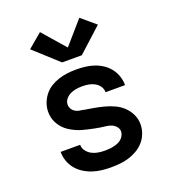

<svg xmlns="http://www.w3.org/2000/svg" viewBox="-141 -878 882 990"><g transform="rotate(-20 300.0 -382.5)"><path d="M298 8Q273 8 247.5 5Q222 2 198 -6Q174 -14 152 -28Q130 -42 114 -61.5Q98 -81 89.5 -105.5Q81 -130 81 -156H188Q188 -137 199.5 -122Q211 -107 227 -98.5Q243 -90 261.5 -87Q280 -84 298 -84Q310 -84 322 -85Q334 -86 345.5 -88.5Q357 -91 368.5 -95.5Q380 -100 389 -107.5Q398 -115 404 -126Q410 -137 410 -149Q410 -164 399.5 -176Q389 -188 375 -193.5Q361 -199 345.5 -200.5Q330 -202 315 -204.5Q300 -207 285 -210Q270 -213 255 -216.5Q240 -220 225 -224Q210 -228 196 -234Q182 -240 168.5 -247.5Q155 -255 143 -264.5Q131 -274 121.5 -286Q112 -298 105 -311.5Q98 -325 94.5 -340Q91 -355 91 -371Q91 -395 99.5 -418.5Q108 -442 123.5 -461.5Q139 -481 160 -494Q181 -507 204.5 -514.5Q228 -522 252.5 -525Q277 -528 302 -528Q326 -528 351 -525Q376 -522 399.5 -514Q423 -506 444 -492Q465 -478 480 -458.5Q495 -439 503 -415Q511 -391 511 -366H404Q404 -384 394 -398.5Q384 -413 368.5 -421.5Q353 -430 336 -433Q319 -436 302 -436Q285 -436 268 -433.5Q251 -431 235.5 -423.5Q220 -416 209 -402.5Q198 -389 198 -372Q198 -360 204 -349.5Q210 -339 220 -332.5Q230 -326 241.5 -323.5Q253 -321 264 -320L266 -319Q293 -315 320.5 -310Q348 -305 375 -298Q402 -291 427.5 -279Q453 -267 473 -248Q493 -229 505 -203.5Q517 -178 517 -150Q517 -125 508 -100.5Q499 -76 482.5 -57Q466 -38 444 -25Q422 -12 398 -4.5Q374 3 349 5.5Q324 8 298 8ZM354 -587H246L114 -707L192 -773L300 -649L408 -773L486 -707Z"/></g></svg>

Font: Zed Mono Semibold Extended
Style: Regular
Weight: 600
Width: 7
Monospace: yes
Designer: Belleve Invis
Foundry: Belleve Invis
Version: Version 1.0.0; ttfautohint (v1.8.4)